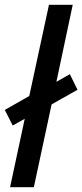

<svg xmlns="http://www.w3.org/2000/svg" viewBox="-21 -780 343 800"><path d="M21 0 82 -285 32 -257 -1 -322 101 -380 183 -760H282L214 -439L270 -471L302 -406L194 -345L120 0Z"/></svg>

Font: Noto Sans SemiCondensed Medium
Style: Italic
Weight: 500
Width: 4
Italic angle: -12°
Designer: Monotype Design Team
Foundry: Monotype Imaging Inc.
Version: Version 2.013; ttfautohint (v1.8.4.7-5d5b)